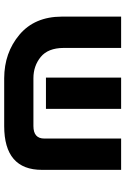

<svg xmlns="http://www.w3.org/2000/svg" viewBox="136 -722 587 898"><g transform="rotate(-90 429.0 -273.5)"><path d="M83 0V-370.1Q83 -546.9 288.1 -546.9H511.7Q630.9 -546.4 715.1 -475.6Q799.3 -404.8 799.8 -277.8V0H653.3V-269.5Q652.8 -341.8 611.1 -376Q569.3 -410.2 511.7 -410.2H288.1Q229.5 -410.2 229.5 -359.4V0ZM514.6 0H368.2V-351.6H514.6Z"/></g></svg>

Font: New Shape
Style: Bold
Weight: 700
Designer: Wojciech Kalinowski "wmk69" (wmk69@o2.pl)
Foundry: Wojciech Kalinowski "wmk69" (wmk69@o2.pl)
Version: Version 2.1.1; 2021-05-14